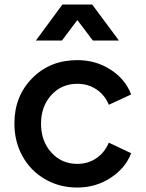

<svg xmlns="http://www.w3.org/2000/svg" viewBox="-20 -820 646 852"><path d="M139.2 -640.1 256.8 -799.8H389.2L507.8 -640.1H392.1L323.2 -731L254.9 -640.1ZM323.2 12.2Q243.7 12.2 179.7 -24.9Q115.7 -62 79.8 -127Q43.9 -191.9 43.9 -272Q43.9 -393.1 123 -473.1Q202.1 -553.2 323.2 -553.2Q405.3 -553.2 470.7 -511Q536.1 -468.8 562 -400.9L462.9 -355Q445.3 -397.9 408.2 -423.1Q371.1 -448.2 323.2 -448.2Q253.4 -448.2 207.8 -398.2Q162.1 -348.1 162.1 -271Q162.1 -193.8 207.8 -143.3Q253.4 -92.8 323.2 -92.8Q371.1 -92.8 408 -118.2Q444.8 -143.6 462.9 -187L562 -140.1Q536.6 -73.7 470.7 -30.8Q404.8 12.2 323.2 12.2Z"/></svg>

Font: Plus Jakarta Sans SemiBold
Style: Regular
Weight: 600
Designer: Gumpita Rahayu
Foundry: Tokotype
Version: Version 2.006